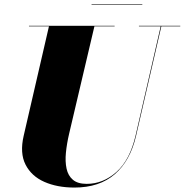

<svg xmlns="http://www.w3.org/2000/svg" viewBox="-20 -872 872 908"><path d="M413 -852.5H653V-850H413ZM117 -750H522V-747.5H426.5L307 -240Q296 -193 291.8 -150.5Q287.5 -108 294.8 -74.5Q302 -41 324.8 -21.8Q347.5 -2.5 390 -2.5Q467.5 -2.5 530.8 -58.8Q594 -115 621 -230L740 -747.5H637V-750H832.5V-747.5H743L623.5 -230Q596.5 -112.5 523.5 -48.8Q450.5 15 332 15Q250.5 15 189.5 -12Q128.5 -39 100.8 -93.5Q73 -148 92 -230L211.5 -747.5H117Z"/></svg>

Font: Bodoni* 72pt Fatface
Style: Italic
Weight: 900
Italic angle: -13°
Version: Version 2.3